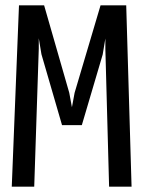

<svg xmlns="http://www.w3.org/2000/svg" viewBox="-20 -714 540 718"><path d="M364 -510 286 -246H212L135 -511L125 -571V-532L108 -16H24L51 -694H145L239 -367L249 -313L259 -367L356 -694H452L472 -16H388L374 -531V-570Z"/></svg>

Font: D2Coding ligature
Style: Regular
Weight: 400
Monospace: yes
Designer: Yong-Rak Park; Jeong-Hwan Yoon; Sang-Min Lee;
Foundry: NHN Corporation
Version: Version 1.3.2; Build 20180524